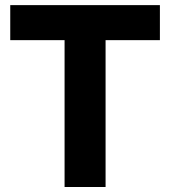

<svg xmlns="http://www.w3.org/2000/svg" viewBox="-20 -748 681 768"><path d="M21 -587.4H238.3V0H402.3V-587.4H619.6V-727.5H21Z"/></svg>

Font: Raveo Display
Style: Bold
Weight: 700
Designer: Jakub Foglar, Rasmus Andersson (Inter)
Foundry: Jakubfoglar.com
Version: Version 1.100;Glyphs 3.2.3 (3260)